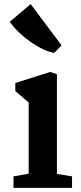

<svg xmlns="http://www.w3.org/2000/svg" viewBox="-20 -909 392 929"><path d="M242.7 -653.3 277.8 -689.5 128.4 -889.2 27.3 -803.7C72.3 -737.3 174.8 -663.1 242.7 -653.3ZM45.4 0H328.6V-55.7L255.4 -67.4V-549.8L222.7 -561L54.2 -507.3V-468.3L118.7 -413.1V-68.4L45.4 -55.7Z"/></svg>

Font: Merriweather
Style: Bold
Weight: 700
Designer: Eben Sorkin ( eben@eyebytes.com )
Foundry: Sorkin Type Co.
Version: Version 1.003